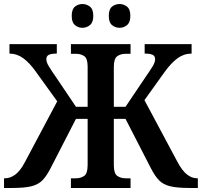

<svg xmlns="http://www.w3.org/2000/svg" viewBox="-23 -933 1002 953"><path d="M571 -795Q549 -795 533 -808.5Q517 -822 517 -854Q517 -887 533 -900Q549 -913 571 -913Q591 -913 607.5 -900Q624 -887 624 -854Q624 -822 607.5 -808.5Q591 -795 571 -795ZM386 -795Q365 -795 349 -808.5Q333 -822 333 -854Q333 -887 349 -900Q365 -913 386 -913Q407 -913 423.5 -900Q440 -887 440 -854Q440 -822 423.5 -808.5Q407 -795 386 -795ZM-3 0V-48H1Q28 -48 53 -66.5Q78 -85 101 -129L261 -430L155 -577Q124 -621 92.5 -644Q61 -667 24 -667V-714H259V-667Q232 -667 219.5 -661Q207 -655 207 -639Q207 -624 219.5 -603.5Q232 -583 257 -547L354 -403H412V-602Q412 -643 395 -654.5Q378 -666 353 -666H329V-714H625V-666H601Q576 -666 559 -654Q542 -642 542 -600V-403H600L697 -547Q722 -583 734.5 -603.5Q747 -624 747 -639Q747 -655 734.5 -661Q722 -667 695 -667V-714H928V-667Q890 -667 858.5 -644Q827 -621 795 -577L694 -436L858 -129Q881 -86 905 -67Q929 -48 956 -48H959V0H918Q856 0 821.5 -8.5Q787 -17 766.5 -38Q746 -59 727 -96L600 -343H542V-114Q542 -72 559 -60Q576 -48 601 -48H625V0H329V-48H353Q378 -48 395 -60Q412 -72 412 -114V-343H354L227 -96Q208 -59 187.5 -38Q167 -17 133 -8.5Q99 0 38 0Z"/></svg>

Font: Noto Serif SemiCondensed SemiBold
Style: Regular
Weight: 600
Width: 4
Designer: Monotype Design Team
Foundry: Monotype Imaging Inc.
Version: Version 2.013; ttfautohint (v1.8.4.7-5d5b)